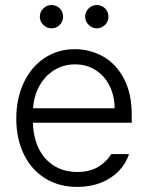

<svg xmlns="http://www.w3.org/2000/svg" viewBox="-20 -734 589 765"><path d="M44.9 -261.7Q44.9 -341.3 74.5 -404.3Q104 -467.3 157.2 -502.7Q210.4 -538.1 278.3 -538.1Q338.4 -538.1 390.1 -509.3Q441.9 -480.5 473.4 -421.4Q504.9 -362.3 504.9 -276.4V-245.1H111.3Q112.8 -185.5 134.8 -141.4Q156.7 -97.2 196.3 -73Q235.8 -48.8 288.1 -48.8Q338.4 -48.8 372.3 -69.8Q406.2 -90.8 422.9 -120.1H494.1Q482.4 -83 453.9 -53.2Q425.3 -23.4 382.8 -6.3Q340.3 10.7 288.1 10.7Q214.4 10.7 159.4 -23.7Q104.5 -58.1 74.7 -119.9Q44.9 -181.6 44.9 -261.7ZM436.5 -302.7Q436.5 -352.1 416.5 -392.1Q396.5 -432.1 360.6 -454.8Q324.7 -477.5 279.3 -477.5Q232.4 -477.5 195.3 -454.1Q158.2 -430.7 136.5 -390.6Q114.7 -350.6 111.8 -302.7ZM138.7 -667Q138.7 -686.5 152.3 -700.2Q166 -713.9 184.6 -713.9Q205.1 -713.9 218.3 -700.4Q231.4 -687 231.4 -667Q231.4 -648.4 218 -634.8Q204.6 -621.1 184.6 -621.1Q166.5 -621.1 152.6 -635Q138.7 -648.9 138.7 -667ZM319.3 -667Q319.3 -686.5 333 -700.2Q346.7 -713.9 365.2 -713.9Q385.3 -713.9 398.7 -700.4Q412.1 -687 412.1 -667Q412.1 -648.4 398.4 -634.8Q384.8 -621.1 365.2 -621.1Q347.2 -621.1 333.3 -635Q319.3 -648.9 319.3 -667Z"/></svg>

Font: Pretendard Std Light
Style: Regular
Weight: 300
Designer: Base glyphs from Inter by Rasmus Andersson; Hangeul glyphs from Noto Sans CJK(Source Han Sans) by Jang Soo-young and Kan
Foundry: Kil Hyung-jin
Version: Version 1.309